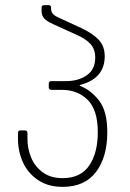

<svg xmlns="http://www.w3.org/2000/svg" viewBox="-20 -720 505 748"><path d="M50 -179V-202Q50 -212 60 -212H77Q87 -212 87 -202V-178Q87 -142 101 -107Q115 -72 146 -49Q177 -26 224 -26Q294 -26 327.5 -75Q361 -124 361 -205Q361 -292 321.5 -331Q282 -370 220 -370H180Q170 -370 170 -380V-394Q170 -404 180 -404H237Q286 -404 318.5 -427Q351 -450 351 -496Q351 -528 332.5 -548.5Q314 -569 277 -585L187 -626Q162 -637 152 -648.5Q142 -660 142 -677V-690Q142 -700 152 -700H169Q179 -700 179 -690V-687Q179 -676 184.5 -668Q190 -660 207 -652L296 -611Q341 -590 364.5 -565Q388 -540 388 -501Q388 -416 296 -390Q286 -388 293 -385Q334 -369 366 -328Q398 -287 398 -205Q398 -108 354 -50Q310 8 224 8Q167 8 127.5 -19Q88 -46 69 -88.5Q50 -131 50 -179Z"/></svg>

Font: Barlow GEO Extra Light
Style: Regular
Weight: 200
Designer: Jeremy Tribby
Foundry: Tribby Type
Version: Version 1.408